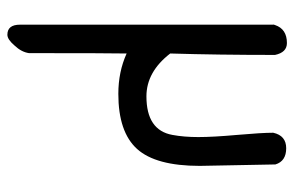

<svg xmlns="http://www.w3.org/2000/svg" viewBox="-162 -348 816 533"><g transform="rotate(90 246.5 -81.0)"><path d="M391 -467Q356 -467 348 -431Q348 -399 354 -331Q360 -264 360 -223Q360 -183 354 -151Q341 -79 247 -79Q179 -79 128 -145Q132 -277 132 -436Q125 -469 99 -469Q60 -469 49 -436Q47 -431 48 -431V272Q48 307 76 307Q89 307 106 287Q124 268 127 247Q127 24 128 -24Q179 -1 240 -1Q346 -1 393 -53Q440 -105 440 -227L436 -437Q427 -467 391 -467Z"/></g></svg>

Font: Patrick Hand SC
Style: Regular
Weight: 400
Designer: Patrick Wagesreiter
Foundry: Patrick Wagesreiter
Version: Version 2.001; ttfautohint (v1.8.2)